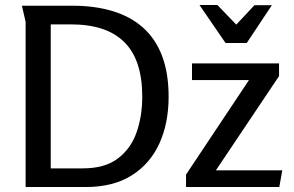

<svg xmlns="http://www.w3.org/2000/svg" viewBox="-20 -752 1184 772"><path d="M658 -363Q658 -257 621 -175.5Q584 -94 510 -47Q436 0 324 0H83V-664Q83 -665 79.5 -679.5Q76 -694 72.5 -710Q69 -726 68 -729H272Q361 -729 432.5 -707.5Q504 -686 554.5 -641.5Q605 -597 631.5 -527.5Q658 -458 658 -363ZM552 -363Q552 -437 534 -492Q516 -547 479.5 -583Q443 -619 389.5 -636.5Q336 -654 264 -654H184V-75H313Q401 -75 453.5 -114.5Q506 -154 529 -219.5Q552 -285 552 -363ZM752 -497H1102V-446L848 -67H1115L1103 0H728V-50L981 -430H752ZM930 -653 1003 -731H1073L972 -579H887L782 -732H854Z"/></svg>

Font: Rosario Medium
Style: Regular
Weight: 500
Version: Version 1.201